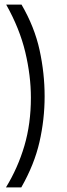

<svg xmlns="http://www.w3.org/2000/svg" viewBox="-20 -694 291 839"><path d="M7 -674H74Q131 -576 153 -475Q175 -374 175 -273Q175 -172 152.5 -73.5Q130 25 73 125H6Q58 40 86.5 -56.5Q115 -153 115 -267Q115 -363 90.5 -466Q66 -569 7 -674Z"/></svg>

Font: Bricolage Grotesque 12pt ExtraLight
Style: Regular
Weight: 200
Designer: Mathieu Triay
Foundry: Atelier Triay
Version: Version 1.001; ttfautohint (v1.8.4.7-5d5b);gftools[0.9.33.de